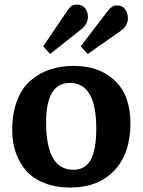

<svg xmlns="http://www.w3.org/2000/svg" viewBox="-20 -820 634 854"><path d="M203.1 -580.1 171.9 -613.8 278.8 -771Q289.6 -787.1 298.6 -793.5Q307.6 -799.8 320.8 -799.8Q345.7 -799.8 358.4 -783.4Q371.1 -767.1 371.1 -745.1Q371.1 -711.4 336.9 -686ZM370.1 -580.1 338.9 -613.8 456.1 -767.1Q468.8 -783.2 477.8 -789.6Q486.8 -795.9 500 -795.9Q524.4 -795.9 536.6 -778.8Q548.8 -761.7 548.8 -738.8Q548.8 -703.1 512.2 -679.2ZM293 14.2Q228.5 14.2 178.5 -5.4Q128.4 -24.9 97.4 -59.6Q66.4 -94.2 50.3 -140.4Q34.2 -186.5 34.2 -241.2Q34.2 -314.9 55.4 -371.1Q76.7 -427.2 114.7 -460.7Q152.8 -494.1 201.2 -510.5Q249.5 -526.9 307.1 -526.9Q422.4 -526.9 491.2 -461.2Q560.1 -395.5 560.1 -272Q560.1 -136.7 488.3 -61.3Q416.5 14.2 293 14.2ZM307.1 -64.9Q359.4 -64.9 383.8 -110.1Q408.2 -155.3 408.2 -248Q408.2 -451.2 291 -451.2Q185.1 -451.2 185.1 -276.9Q185.1 -171.4 214.8 -118.2Q244.6 -64.9 307.1 -64.9Z"/></svg>

Font: Literata Book
Style: Bold
Weight: 700
Designer: Latin by Veronika Burian and Jose Scaglione. Greek by Irene Vlachou. Cyrillic by Vera Evstafieva
Foundry: TypeTogether
Version: Version 2.003;PS 002.003;hotconv 1.0.88;makeotf.lib2.5.64775